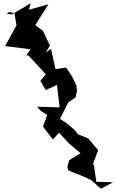

<svg xmlns="http://www.w3.org/2000/svg" viewBox="-20 -933 707 1166"><path d="M36 -860 68 -853 80 -779 11 -653 165 -634 141 -598 155 -594 258 -482 225 -441 258 -386 326 -418 342 -281 205 -285 226 -261 267 -235 241 -164 301 -86 339 -127 400 -61 469 -3 400 40 389 81 395 102 468 131 531 159 593 213 667 174 565 171 550 66 438 62 543 67 576 -21 516 -92 453 -118 432 -145 387 -183 344 -211 394 -310 440 -343 448 -385 442 -419 419 -466 382 -523 317 -513 290 -636 258 -615 283 -656 240 -747 194 -780 274 -907 156 -874 166 -913 51 -845 20 -851Z"/></svg>

Font: Hussar Lance
Style: ExBd
Weight: 700
Foundry: Cannot Into Space Fonts, PlusOne Fonts
Version: Version 2.270